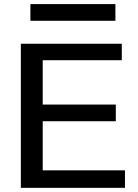

<svg xmlns="http://www.w3.org/2000/svg" viewBox="-20 -902 665 922"><path d="M80.1 0V-691.9H564.9V-612.8H185.1V-399.9H536.1V-319.8H185.1V-84H580.1V0ZM126 -802.2V-882.3H534.2V-802.2Z"/></svg>

Font: CMU Bright
Style: SemiBold
Weight: 600
Version: Version 0.7.0